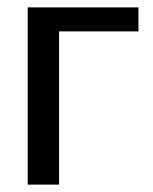

<svg xmlns="http://www.w3.org/2000/svg" viewBox="-20 -500 415 520"><path d="M55 -480H355V-415H140V0H55Z"/></svg>

Font: Glametrix
Style: Bold
Weight: 700
Designer: gluk
Foundry: gluk
Version: Version 0.40